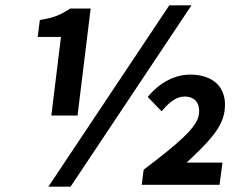

<svg xmlns="http://www.w3.org/2000/svg" viewBox="-20 -686 887 718"><path d="M270 -254 319 -654H242L241 -653C207 -631 183 -620 133 -612L129 -611L121 -548H208L172 -254ZM696 -666H613L161 12H244ZM801 5 812 -78H678C750 -146 812 -204 820 -273C831 -359 777 -407 692 -407C633 -407 578 -377 535 -327L533 -323L584 -270L589 -275C615 -306 642 -325 670 -325C708 -325 729 -301 724 -259C718 -209 643 -147 518 -52L517 -50L510 5Z"/></svg>

Font: Falling Sky
Style: MedObl
Weight: 500
Designer: Paul D. Hunt
Foundry: Adobe Systems Incorporated
Version: Version 1.02